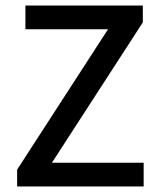

<svg xmlns="http://www.w3.org/2000/svg" viewBox="-20 -675 580 695"><path d="M42 0V-61L371 -569H72V-655H497V-594L168 -86H500V0Z"/></svg>

Font: Assistant ExtraLight SemiBold
Style: Regular
Weight: 600
Version: Version 3.000